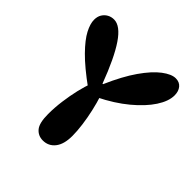

<svg xmlns="http://www.w3.org/2000/svg" viewBox="-198 -884 1039 1039"><g transform="rotate(45 321.0 -364.5)"><path d="M288 9Q252 9 229.5 -17.5Q207 -44 207 -113Q207 -162 214 -214Q221 -266 232 -313Q243 -360 256 -392L262 -364Q168 -432 116 -485Q64 -538 43 -578.5Q22 -619 22 -649Q22 -674 32.5 -691Q43 -708 60 -717.5Q77 -727 98 -727Q146 -727 195.5 -654Q245 -581 299 -437H303Q348 -540 394.5 -606.5Q441 -673 484 -705.5Q527 -738 559 -738Q588 -738 604 -718.5Q620 -699 620 -668Q620 -623 585 -569.5Q550 -516 485 -462Q420 -408 329 -363L338 -382Q351 -342 361.5 -295.5Q372 -249 378 -203.5Q384 -158 384 -122Q384 -58 357.5 -24.5Q331 9 288 9Z"/></g></svg>

Font: DynaPuff
Style: Regular
Weight: 400
Designer: Toshi Omagari, Jennifer Daniel
Foundry: Google Fonts
Version: Version 2.000